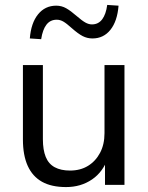

<svg xmlns="http://www.w3.org/2000/svg" viewBox="-20 -750 601 779"><path d="M248 9Q189 9 150.5 -12.5Q112 -34 92.5 -77Q73 -120 73 -184V-486H154V-185Q154 -142 165.5 -113.5Q177 -85 202 -71.5Q227 -58 264 -58Q306 -58 337 -77Q368 -96 386 -130Q404 -164 404 -210V-486H485V0H406V-112H419Q399 -53 353.5 -22Q308 9 248 9ZM147 -591 101 -594Q106 -657 134.5 -692Q163 -727 208 -727Q230 -727 248.5 -716.5Q267 -706 291 -685Q313 -666 326.5 -658.5Q340 -651 353 -651Q379 -651 394.5 -671.5Q410 -692 415 -730L461 -727Q456 -664 428 -629Q400 -594 355 -594Q334 -594 315.5 -603.5Q297 -613 271 -636Q250 -655 237 -662.5Q224 -670 210 -670Q184 -670 168.5 -650Q153 -630 147 -591Z"/></svg>

Font: NunitoSans1
Style: Book
Weight: 400
Designer: Vernon Adams
Foundry: Vernon Adams
Version: Version 3.101;gftools[0.9.27]